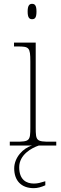

<svg xmlns="http://www.w3.org/2000/svg" viewBox="-20 -758 320 1000"><path d="M147 -658C162 -658 170 -666 170 -698C170 -729 162 -738 147 -738C133 -738 124 -729 124 -698C124 -666 133 -658 147 -658ZM31 0H147C100 13 54 63 54 119C54 182 90 222 156 222C176 222 196 216 216 207V186C189 194 177 198 156 198C118 198 80 179 80 113C80 47 146 12 182 0H273V-20H243C170 -20 166 -24 166 -94V-536H53V-516H71C131 -516 138 -512 138 -438V-94C138 -24 134 -20 61 -20H31Z"/></svg>

Font: Noto Serif Gurmukhi Thin
Style: Regular
Weight: 100
Designer: Vaibhav Singh and the Monotype Design Team
Foundry: Monotype Imaging Inc.
Version: Version 2.004